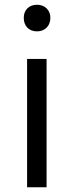

<svg xmlns="http://www.w3.org/2000/svg" viewBox="-20 -788 309 808"><path d="M94 0H176V-540H94ZM136 -656C168 -656 192 -678 192 -713C192 -746 168 -768 136 -768C102 -768 80 -746 80 -713C80 -678 102 -656 136 -656Z"/></svg>

Font: Noto Sans HK DemiLight
Style: Regular
Weight: 350
Designer: Ryoko NISHIZUKA 西塚涼子 (kana, bopomofo & ideographs); Paul D. Hunt (Latin, Greek & Cyrillic); Sandoll Communications 산돌커뮤니
Foundry: Adobe
Version: Version 2.004;hotconv 1.0.118;makeotfexe 2.5.65603